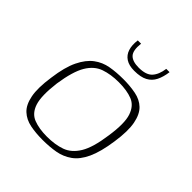

<svg xmlns="http://www.w3.org/2000/svg" viewBox="-159 -667 782 782"><g transform="rotate(45 232.5 -275.5)"><path d="M204 5Q165 5 132.5 -1.5Q100 -8 78 -28.5Q56 -49 48 -90Q40 -131 50 -199Q59 -268 79 -309Q99 -350 126.5 -370.5Q154 -391 188 -397Q222 -403 262 -403Q301 -403 334 -396.5Q367 -390 388.5 -369.5Q410 -349 418 -308Q426 -267 416 -199Q406 -129 387 -88Q368 -47 340 -27Q312 -7 278 -1Q244 5 204 5ZM207 -17Q254 -17 289 -29.5Q324 -42 347.5 -80.5Q371 -119 382 -199Q394 -279 381 -317.5Q368 -356 336.5 -368.5Q305 -381 258 -381Q212 -381 176.5 -368.5Q141 -356 118 -317.5Q95 -279 83 -199Q73 -119 85.5 -80.5Q98 -42 130 -29.5Q162 -17 207 -17ZM269 -458Q239 -458 220.5 -470Q202 -482 195 -504Q188 -526 192 -556H211Q206 -513 221.5 -496.5Q237 -480 273 -480Q315 -480 333 -499.5Q351 -519 356 -556H375Q371 -525 360 -503Q349 -481 327.5 -469.5Q306 -458 269 -458Z"/></g></svg>

Font: Genos Thin ExtraLight
Style: Italic
Weight: 250
Italic angle: -8°
Version: Version 1.010